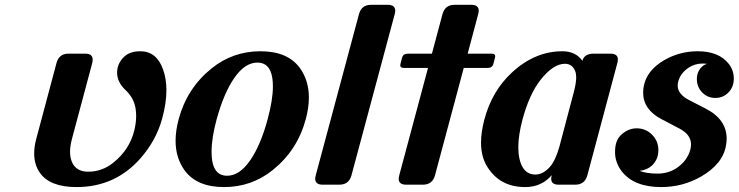

<svg xmlns="http://www.w3.org/2000/svg" viewBox="-20 -757 3028 787"><path d="M293.9 9.8Q185.1 9.8 144 -47.9Q120.1 -81.5 120.1 -127.9Q120.1 -156.2 128.9 -189L211.4 -498Q221.7 -537.1 260.7 -537.1H329.1Q359.9 -537.1 359.9 -512.7Q359.9 -505.4 357.9 -498L275.4 -189.5Q267.1 -158.2 267.1 -134.8Q267.1 -111.8 274.4 -94.2Q291 -53.2 341.8 -53.2Q398.9 -53.2 445.3 -90.8Q511.7 -144.5 530.8 -223.6Q538.1 -254.4 538.1 -281.7Q538.1 -299.3 535.2 -315.4Q527.3 -357.4 494.6 -387.7Q460 -420.4 460 -459Q460 -496.1 487.8 -523.4Q511.7 -546.9 554.7 -546.9Q621.6 -546.9 647.9 -473.6Q662.1 -435.1 662.1 -387.2Q662.1 -335 645 -272Q620.6 -181.6 555.2 -107.4Q451.7 9.8 293.9 9.8Z M1077.1 -268.6Q1098.6 -347.7 1098.6 -402.8Q1098.6 -421.9 1096.2 -437.5Q1086.4 -500.5 1035.2 -500.5Q983.9 -500.5 940.4 -437.5Q897.9 -376.5 868.2 -268.6Q847.2 -192.4 847.2 -134.3Q847.2 -115.2 849.6 -99.6Q859.4 -36.6 910.6 -36.6Q961.9 -36.6 1005.4 -99.6Q1048.8 -162.6 1077.1 -268.6ZM735.4 -60.5Q699.7 -111.3 699.7 -180.2Q699.7 -221.2 712.4 -268.6Q746.6 -395.5 847.2 -476.6Q934.6 -546.9 1047.6 -546.9Q1160.6 -546.9 1210.4 -476.6Q1246.1 -425.8 1246.1 -356.9Q1246.1 -315.9 1233.4 -268.6Q1199.2 -141.6 1098.6 -60.5Q1011.7 9.8 898.4 9.8Q785.2 9.8 735.4 -60.5Z M1302.7 0Q1272 0 1272 -24.4Q1272 -29.8 1274.4 -39.1L1451.2 -698.2Q1461.4 -737.3 1501 -737.3H1569.3Q1600.1 -737.3 1600.1 -712.9Q1600.1 -707.5 1597.7 -698.2L1420.9 -39.1Q1410.6 0 1371.1 0Z M1645 0Q1614.3 0 1614.3 -24.4Q1614.3 -29.8 1616.7 -39.1L1734.4 -478.5H1636.7Q1620.6 -478.5 1620.6 -488.8Q1620.6 -491.7 1621.6 -495.6L1627.9 -520Q1632.3 -537.1 1652.3 -537.1H1750.5L1793.5 -698.2Q1803.7 -737.3 1843.3 -737.3H1911.6Q1942.4 -737.3 1942.4 -712.9Q1942.4 -707.5 1939.9 -698.2L1897 -537.1H1994.1Q2009.8 -537.1 2009.8 -526.9Q2009.8 -523.9 2008.8 -520L2002.4 -495.6Q1998 -478.5 1978.5 -478.5H1880.9L1763.2 -39.1Q1752.9 0 1713.4 0Z M2270 0Q2239.3 0 2239.3 -24.4Q2239.3 -29.8 2241.7 -39.1Q2199.7 9.8 2132.8 9.8Q2028.8 9.8 1977.1 -73.7Q1951.7 -114.7 1951.7 -172.4Q1951.7 -215.8 1965.8 -268.6Q1997.1 -384.8 2078.6 -460Q2172.9 -546.9 2284.7 -546.9Q2339.8 -546.9 2367.2 -507.8Q2375 -537.1 2413.6 -537.1H2481.9Q2512.7 -537.1 2512.7 -513.2Q2512.7 -507.3 2510.3 -498L2387.7 -39.1Q2377.4 0 2337.9 0ZM2272.5 -154.3Q2272.5 -154.3 2331.5 -377.4Q2341.8 -416 2341.8 -439.9Q2341.8 -455.1 2337.9 -464.8Q2325.7 -495.6 2295.9 -495.6Q2247.6 -495.6 2195.3 -429.2Q2149.9 -371.1 2122.1 -268.6Q2104.5 -202.6 2104.5 -153.3Q2104.5 -128.4 2108.9 -107.9Q2123 -41.5 2174.3 -41.5Q2205.6 -41.5 2233.4 -72.3Q2256.3 -97.7 2272.5 -154.3Z M2689.5 9.8Q2578.1 9.8 2527.8 -55.7Q2501 -91.3 2501 -133.8Q2501 -178.7 2522.9 -201.2Q2552.7 -231 2589.8 -231Q2627 -231 2652.8 -204.8Q2678.7 -178.7 2678.7 -141.6Q2678.7 -103.5 2651.9 -78.1Q2632.8 -60.5 2601.6 -56.6Q2630.4 -45.4 2674.8 -45.4Q2719.2 -45.4 2752.9 -67.9Q2796.9 -97.2 2809.6 -143.6Q2812.5 -154.8 2812.5 -165Q2812.5 -205.1 2765.1 -230L2692.4 -268.1Q2616.2 -307.6 2616.2 -377.4Q2616.2 -390.1 2618.7 -403.3Q2630.9 -469.2 2704.1 -511.2Q2766.6 -546.9 2839.8 -546.9Q2926.8 -546.9 2967.3 -495.1Q2987.8 -469.2 2987.8 -434.6Q2987.8 -400.4 2965.8 -377.9Q2943.8 -355.5 2912.1 -355.5Q2880.4 -355.5 2858.4 -377.9Q2836.4 -400.4 2836.4 -433.1Q2836.4 -464.8 2858.9 -484.9Q2867.2 -492.2 2877.9 -495.1Q2869.6 -496.6 2860.4 -496.6Q2828.6 -496.6 2803.2 -480Q2769 -457.5 2759.8 -421.9Q2757.8 -414.1 2757.8 -406.2Q2757.8 -370.6 2805.7 -346.2L2872.1 -312Q2958.5 -268.1 2958.5 -188.5Q2958.5 -175.8 2956.1 -162.1Q2943.8 -85.4 2853.5 -33.2Q2778.8 9.8 2689.5 9.8Z"/></svg>

Font: Cursive Sans
Style: Bold
Weight: 700
Italic angle: -15°
Designer: Wojciech Kalinowski "wmk69" (wmk69@o2.pl)
Foundry: Wojciech Kalinowski "wmk69" (wmk69@o2.pl)
Version: Wersja 3.1.0; 2022-02-18